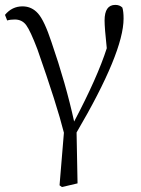

<svg xmlns="http://www.w3.org/2000/svg" viewBox="-20 -545 564 770"><path d="M8.8 -462.9 0 -485.4Q28.3 -519.5 70.3 -519.5Q107.4 -519.5 132.8 -490.7Q158.2 -461.9 186.5 -376Q244.1 -209 277.3 -57.6Q371.1 -235.4 408.2 -351.6Q399.4 -433.6 399.4 -462.9Q399.4 -525.4 442.4 -525.4Q460 -525.4 470.7 -514.6Q475.6 -499 475.6 -470.7Q475.6 -335 287.1 -13.7L291 190.4L228.5 205.1L218.8 198.2L236.3 -12.7Q209 -122.1 129.9 -347.7Q101.6 -421.9 85 -444.3Q68.4 -466.8 39.1 -466.8Q21.5 -466.8 8.8 -462.9Z"/></svg>

Font: Bpmf Zihi Serif Light
Style: Light
Weight: 300
Foundry: But Ko
Version: Version 1.320